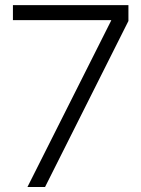

<svg xmlns="http://www.w3.org/2000/svg" viewBox="-20 -748 565 768"><path d="M89.8 0 424.8 -666V-667.5H31.7V-727.5H493.7V-664.1L160.2 0Z"/></svg>

Font: Inter 28pt Light
Style: Regular
Weight: 300
Designer: Rasmus Andersson
Foundry: rsms
Version: Version 4.001;git-66647c0bb